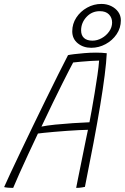

<svg xmlns="http://www.w3.org/2000/svg" viewBox="-44 -926 620 954"><path d="M21.5 7.5Q14.5 7.5 7.8 7.2Q1 7 -5 6.5Q-11 6 -15.8 5.2Q-20.5 4.5 -23.5 3.5Q-14 -18 7.2 -63.8Q28.5 -109.5 57.5 -170.2Q86.5 -231 119.2 -298.8Q152 -366.5 184.5 -433Q217 -499.5 245.5 -556.5Q274 -613.5 294 -652Q301.5 -654 323.5 -656.8Q345.5 -659.5 374.8 -662Q404 -664.5 433 -664.5Q446 -664.5 460.8 -663.8Q475.5 -663 486.5 -661.5Q484.5 -617.5 476.2 -552.5Q468 -487.5 454 -403Q440 -318.5 420.8 -216.8Q401.5 -115 378 2.5Q371 4 363.8 5.2Q356.5 6.5 349.2 7Q342 7.5 334.5 7.5Q337 -7 343 -35.8Q349 -64.5 356.2 -100.8Q363.5 -137 370.8 -173Q378 -209 384 -238Q390 -267 393 -281Q377 -281 349 -279.5Q321 -278 288.2 -275.8Q255.5 -273.5 225 -270.8Q194.5 -268 172.5 -265.8Q150.5 -263.5 144.5 -262.5Q120 -211 95.8 -158.8Q71.5 -106.5 52 -62.8Q32.5 -19 21.5 7.5ZM162 -297Q188.5 -302.5 230.2 -306.8Q272 -311 317.5 -314Q363 -317 400.5 -318.5Q404.5 -338.5 411.5 -377.5Q418.5 -416.5 426.2 -463Q434 -509.5 440.2 -552.8Q446.5 -596 448.5 -625Q434 -625 407.2 -623.2Q380.5 -621.5 355.5 -619.2Q330.5 -617 319.5 -615.5Q313.5 -604.5 299.8 -578Q286 -551.5 265.8 -511Q245.5 -470.5 219.2 -416.5Q193 -362.5 162 -297ZM409.5 -688.5Q370 -688.5 342.5 -710.8Q315 -733 315 -770.5Q315 -807.5 335.2 -838.5Q355.5 -869.5 388.8 -888Q422 -906.5 460 -906.5Q486.5 -906.5 508.5 -895.8Q530.5 -885 543.5 -866.8Q556.5 -848.5 556.5 -825Q556.5 -787 535.5 -756Q514.5 -725 480.8 -706.8Q447 -688.5 409.5 -688.5ZM415.5 -724Q439 -724 461.5 -736.5Q484 -749 498.5 -769.8Q513 -790.5 513 -814Q513 -838.5 497.2 -854.5Q481.5 -870.5 452 -870.5Q412.5 -870.5 385.8 -841.8Q359 -813 359 -775Q359 -750.5 373.5 -737.2Q388 -724 415.5 -724Z"/></svg>

Font: Grandstander Thin
Style: Italic
Weight: 100
Italic angle: -15°
Designer: Tyler Finck
Foundry: Etcetera Type Co
Version: Version 1.200